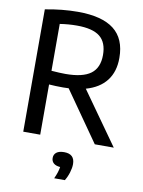

<svg xmlns="http://www.w3.org/2000/svg" viewBox="-104 -818 836 1126"><g transform="rotate(10 314.0 -255.0)"><path d="M499 0 291 -297Q269 -296 258 -296Q213 -296 174 -299V0H73V-728.5Q174 -748 267 -748Q411 -748 482 -692.8Q553 -637.5 553 -524Q553.5 -442 512 -388.2Q470.5 -334.5 390.5 -312L612 0ZM174 -380.5Q224.5 -376.5 257.5 -376.5Q360 -376.5 407.8 -412Q455.5 -447.5 455.5 -523.5Q455.5 -598.5 412.5 -633Q369.5 -667.5 275.5 -667.5Q225 -667.5 174 -659.5ZM393.5 137Q393.5 159.5 385 187.2Q376.5 215 362.5 237.5H299Q317.5 198 322 166.5Q296 164.5 282.8 152.8Q269.5 141 269.5 121.5Q269.5 100.5 285 88.5Q300.5 76.5 330.5 76.5Q393.5 76.5 393.5 137Z"/></g></svg>

Font: Encode Sans Semi Condensed Medium
Style: Regular
Weight: 500
Width: 4
Designer: Multiple Designers
Foundry: Impallari Type
Version: Version 2.000